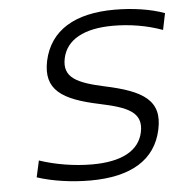

<svg xmlns="http://www.w3.org/2000/svg" viewBox="-50 -728 755 786"><g transform="rotate(-5 327.0 -335.0)"><path d="M640 -579 654 -647C597 -668 523 -679 449 -679C287 -679 183 -619 156 -494C132 -377 202 -332 354 -300C467 -276 530 -252 513 -170C497 -95 425 -56 303 -56C230 -56 152 -69 87 -91L72 -23C136 -2 215 9 290 9C459 9 559 -53 585 -174C611 -293 537 -337 381 -370C272 -394 212 -419 229 -499C245 -574 318 -614 437 -614C504 -614 575 -603 640 -579Z"/></g></svg>

Font: LT Wave Mono Light
Style: Italic
Weight: 300
Designer: Daniel Lyons
Version: Version 2.5 (Glyphs App)